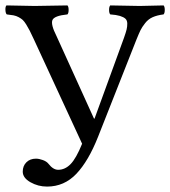

<svg xmlns="http://www.w3.org/2000/svg" viewBox="-20 -667 628 709"><path d="M104.5 -522.9Q95.2 -543 89.6 -554Q84 -564.9 76.9 -576.4Q69.8 -587.9 64 -593.3Q58.1 -598.6 49.1 -603.5Q40 -608.4 29.8 -610.4Q19.5 -612.3 4.9 -613.8Q0.5 -618.2 0 -630.4Q-0.5 -642.6 3.9 -647Q97.7 -645 107.9 -645Q135.3 -645 229 -647Q233.4 -642.6 233.4 -630.4Q233.4 -618.2 229 -613.8Q180.2 -608.9 173.6 -592.8Q167 -576.7 188.5 -534.2L327.1 -229H329.1L438 -527.8Q444.8 -546.9 447.5 -558.1Q450.2 -569.3 450 -580.6Q449.7 -591.8 443.1 -597.9Q436.5 -604 422.9 -608.2Q409.2 -612.3 387.2 -613.8Q382.8 -618.2 382.8 -630.4Q382.8 -642.6 387.2 -647Q481 -645 496.1 -645Q503.9 -645 584 -647Q588.4 -642.6 588.4 -630.4Q588.4 -618.2 584 -613.8Q560.1 -610.8 543.7 -603.5Q527.3 -596.2 515.9 -581.5Q504.4 -566.9 498.8 -555.4Q493.2 -543.9 483.9 -521L341.8 -161.1Q306.6 -72.3 262.2 -25.4Q217.3 22 153.8 22Q120.6 22 92.3 5.9Q64 -10.3 64 -33.2Q64 -54.2 77.4 -67.6Q90.8 -81.1 112.8 -81.1Q124.5 -81.1 138.4 -75.9Q152.3 -70.8 159.2 -62Q176.3 -40 194.8 -40Q220.2 -40 240.7 -61Q261.2 -82 283.2 -136.2Z"/></svg>

Font: Linux Libertine G
Style: Regular
Weight: 400
Designer: Philipp H. Poll
Foundry: Philipp H. Poll
Version: Version 4.7.5